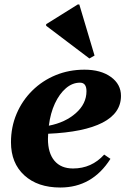

<svg xmlns="http://www.w3.org/2000/svg" viewBox="-20 -822 578 857"><path d="M249 15Q148 15 88.5 -39.5Q29 -94 29 -187Q29 -255 54 -314Q79 -373 124 -417.5Q169 -462 228.5 -486.5Q288 -511 357 -511Q430 -511 475 -478.5Q520 -446 520 -394Q520 -317 437.5 -274.5Q355 -232 195 -225Q194 -214 194 -202Q194 -139 223 -104.5Q252 -70 306 -70Q389 -70 445 -132L473 -113Q392 15 249 15ZM337 -453Q303 -453 274 -428Q245 -403 225 -360Q205 -317 198 -261Q271 -275 318.5 -317Q366 -359 366 -415Q366 -453 337 -453ZM379 -561 186 -707V-714L327 -802H334L402 -574Z"/></svg>

Font: Platypi
Style: Bold Italic
Weight: 700
Italic angle: -13°
Designer: David Sargent
Foundry: Bolt Cutter Type
Version: Version 1.200; ttfautohint (v1.8.4.7-5d5b)